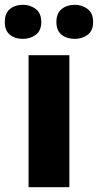

<svg xmlns="http://www.w3.org/2000/svg" viewBox="-46 -780 408 800"><path d="M243 0H73V-550H243ZM-26 -688Q-26 -725 -4.5 -742.5Q17 -760 49 -760Q80 -760 103 -742.5Q126 -725 126 -688Q126 -652 103 -635Q80 -618 49 -618Q17 -618 -4.5 -635Q-26 -652 -26 -688ZM189 -688Q189 -725 211 -742.5Q233 -760 266 -760Q296 -760 319 -742.5Q342 -725 342 -688Q342 -652 319 -635Q296 -618 266 -618Q233 -618 211 -635Q189 -652 189 -688Z"/></svg>

Font: Noto Sans Thaana ExtraBold
Style: Regular
Weight: 800
Designer: David Williams
Foundry: Google Inc.
Version: Version 3.001; ttfautohint (v1.8.4.7-5d5b)